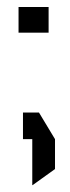

<svg xmlns="http://www.w3.org/2000/svg" viewBox="-20 -426 201 555"><path d="M33.6 -331.6V-405.7H120.5V-331.6ZM46.4 -23.8V-100.8H92.6L139 -23.8ZM73.3 109.1V-23.8H139V62.7L74.3 109.1Z"/></svg>

Font: Foldit Thin
Style: Regular
Weight: 100
Designer: Sophia Tai
Foundry: Sophia Tai
Version: Version 1.003